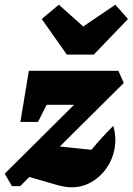

<svg xmlns="http://www.w3.org/2000/svg" viewBox="-41 -794 566 819"><path d="M10 0 -21 -53 275 -347H158L121 -274H46L82 -492H464L487 -440L214 -169L349 -155Q391 -206 442 -257Q451 -226 451 -199Q451 -145 426.5 -98.5Q402 -52 359 -23.5Q316 5 263 5Q239 5 206 -4L84 -39L45 0ZM244 -561 137 -713 210 -774 314 -681 451 -774 505 -713 359 -561Z"/></svg>

Font: Piazzolla ExtraBold
Style: Italic
Weight: 800
Italic angle: -11.3°
Designer: Juan Pablo del Peral
Foundry: Huerta Tipografica
Version: Version 1.330